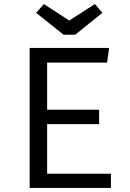

<svg xmlns="http://www.w3.org/2000/svg" viewBox="-20 -925 640 945"><path d="M212 -385H468V-314H212V-70H526V0H126V-689H517L507 -617H212ZM484 -862 350 -754H293L158 -862L196 -905L321 -824L447 -905Z"/></svg>

Font: Fira Mono
Style: Regular
Weight: 400
Designer: Carrois Corporate & Edenspiekermann AG
Foundry: Carrois Corporate GbR & Edenspiekermann AG
Version: Version 3.206